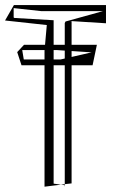

<svg xmlns="http://www.w3.org/2000/svg" viewBox="-36 -741 446 759"><path d="M247 -657 240 -658 383 -649V-721H19L-16 -660L149 -642L140 -541V-3L205 -11L176 -15V-661L21 -670L18 -672V-709L127 -697H371L223 -656L220 -650V-13L247 -16ZM219 -9 205 -11 220 -13V-2ZM32 -535 49 -483H330L347 -564H59ZM52 -542V-543H190L326 -534L204 -506H58ZM332 -533H328Z"/></svg>

Font: Quebrada
Style: Regular
Weight: 400
Designer: deFharo
Foundry: deFharo
Version: Version 1.034 2012